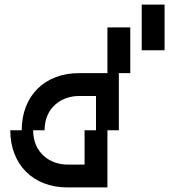

<svg xmlns="http://www.w3.org/2000/svg" viewBox="-20 -820 740 840"><path d="M75 -250H25C25 -100 125 0 275 0H450V-250H500V-500H550V-700H450V-500H400H325C175 -500 75 -400 75 -250ZM125 -250H175C175 -350 250 -400 325 -400H400V-250H350V-100H275C200 -100 125 -150 125 -250ZM600 -600H700V-800H600Z"/></svg>

Font: LS-VG5000 Shifted
Style: Regular
Weight: 400
Designer: Justin Bihan, 2021
Foundry: Justin Bihan, 2021
Version: Version 1.000;Glyphs 3.1.2 (3151)